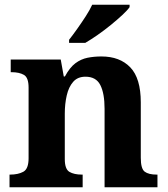

<svg xmlns="http://www.w3.org/2000/svg" viewBox="-20 -786 707 806"><path d="M20 0V-53H22Q56 -53 78 -65Q100 -77 100 -122V-418.4Q100 -460.2 80.5 -471.6Q61 -483 28 -483H25V-536H235L247.7 -465H252.5Q273 -503 296.5 -520.5Q320 -538 347.3 -543.5Q374.7 -549 405.9 -549Q483 -549 527 -503.2Q571 -457.4 571 -356V-123.8Q571 -77.6 587.5 -65.3Q604 -53 638 -53H641V0H419V-329Q419 -394 401.1 -429Q383.3 -464 338.8 -464Q306 -464 287.2 -442.5Q268.3 -420.9 260.2 -385.5Q252 -350.1 252 -309V-118Q252 -76 271.5 -64.5Q291 -53 324 -53H327V0ZM270 -619Q285 -638 303.5 -664Q322 -690 339.5 -717Q357 -744 367 -766H524V-756Q515 -743 493.5 -723Q472 -703 445 -681Q418 -659 390 -639.5Q362 -620 338 -606H270Z"/></svg>

Font: Noto Serif Khojki
Style: Regular
Weight: 400
Designer: Juan Bruce
Version: Version 2.002